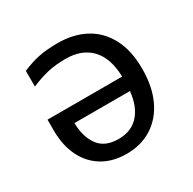

<svg xmlns="http://www.w3.org/2000/svg" viewBox="-129 -677 821 818"><g transform="rotate(-30 282.0 -268.0)"><path d="M251 -546Q328 -546 386 -515Q444 -484 476.5 -422.5Q509 -361 509 -272Q509 -184 479.5 -121Q450 -58 396.5 -24Q343 10 272 10Q203 10 153.5 -20Q104 -50 77.5 -104.5Q51 -159 51 -232V-285H418Q416 -376 371.5 -423.5Q327 -471 247 -471Q196 -471 156.5 -461.5Q117 -452 75 -434V-511Q116 -529 156 -537.5Q196 -546 251 -546ZM416 -215H143Q144 -147 175 -104.5Q206 -62 273 -62Q336 -62 372.5 -102.5Q409 -143 416 -215Z"/></g></svg>

Font: Noto IKEA Arabic
Style: Regular
Weight: 400
Designer: Monotype Design Team
Foundry: Monotype Imaging Inc.
Version: Version 1.200